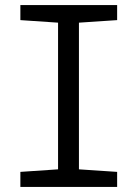

<svg xmlns="http://www.w3.org/2000/svg" viewBox="-20 -734 540 754"><path d="M60 0H440V-59L290 -69V-645L440 -655V-714H60V-655L208 -645V-69L60 -59Z"/></svg>

Font: Noto Sans Mono ExtraCondensed
Style: Regular
Weight: 400
Width: 2
Designer: Monotype Design Team
Foundry: Monotype Imaging Inc.
Version: Version 2.014